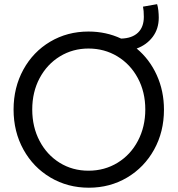

<svg xmlns="http://www.w3.org/2000/svg" viewBox="-20 -876 836 904"><path d="M43.9 -360.4Q43.9 -463.9 89.8 -547.9Q135.7 -631.8 216.3 -679.7Q296.9 -727.5 396.5 -727.5Q479.5 -727.5 550.3 -694.3Q602.1 -695.8 629.6 -722.2Q657.2 -748.5 657.2 -796.9Q657.2 -826.7 653.3 -844.7L719.7 -856.4Q723.6 -844.7 725.6 -826.2Q727.5 -807.6 727.5 -793Q727.5 -740.2 699 -702.4Q670.4 -664.6 623.5 -647.5Q684.1 -597.2 718 -522.5Q752 -447.8 752 -359.4Q752 -255.4 705.6 -171.6Q659.2 -87.9 578.4 -40Q497.6 7.8 398.4 7.8Q298.8 7.8 217.8 -40Q136.7 -87.9 90.3 -171.9Q43.9 -255.9 43.9 -360.4ZM664.1 -360.4Q664.1 -442.9 628.9 -508.3Q593.8 -573.7 532.7 -610.6Q471.7 -647.5 396.5 -647.5Q322.8 -647.5 262.2 -610.6Q201.7 -573.7 166.7 -508.3Q131.8 -442.9 131.8 -360.4Q131.8 -278.3 166.3 -212.6Q200.7 -147 261 -109.6Q321.3 -72.3 396.5 -72.3Q472.7 -72.3 533.9 -109.9Q595.2 -147.5 629.6 -213.4Q664.1 -279.3 664.1 -360.4Z"/></svg>

Font: Reddit Sans Strawberry
Style: Regular
Weight: 400
Designer: Stephen Hutchings
Foundry: Reddit
Version: Version 1.013